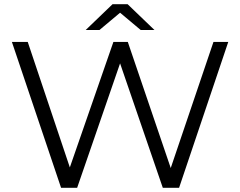

<svg xmlns="http://www.w3.org/2000/svg" viewBox="-20 -901 1151 921"><path d="M556 -840 655 -757H721L592 -881H520L391 -757H457ZM1004 -700 799 -95 593 -700H524L315 -98L113 -700H37L273 0H350L556 -597L761 0H839L1075 -700Z"/></svg>

Font: Montserrat Lite
Style: Regular
Weight: 400
Designer: Julieta Ulanovsky
Foundry: Julieta Ulanovsky
Version: Version 7.200;PS 007.200;hotconv 1.0.88;makeotf.lib2.5.64775